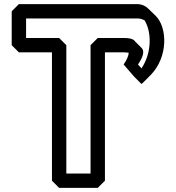

<svg xmlns="http://www.w3.org/2000/svg" viewBox="-20 -880 856 935"><path d="M107 -790H652C664 -790 674 -786 684 -781C719 -724 720 -623 669 -547L652 -566C675 -600 686 -629 670 -646L635 -681V-682C626 -691 610 -695 584 -695H456L421 -660V-35H303V-660L268 -695H107ZM72 -860 37 -825V-660L72 -625H233V0L268 35H456L491 0V-625H584C593 -625 600 -624 607 -623C606 -608 597 -587 582 -566L634 -506L669 -471C672 -473 674 -475 677 -478L678 -479L713 -514C800 -602 795 -746 739 -802L703 -837C689 -851 672 -859 652 -860Z"/></svg>

Font: Hussar Press
Style: Bold
Weight: 700
Foundry: Cannot Into Space Fonts
Version: Version 1.43